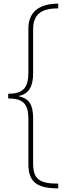

<svg xmlns="http://www.w3.org/2000/svg" viewBox="-20 -819 385 1055"><path d="M300 216V190C194 190 162 164 162 77V-168C162 -243 141 -277 84 -290V-292C142 -303 162 -349 162 -417V-657C162 -738 204 -773 300 -773V-799C192 -799 136 -750 136 -663V-421C136 -335 106 -304 25 -304V-278C106 -278 136 -249 136 -164V83C136 181 183 216 300 216Z"/></svg>

Font: Noto Sans Sinhala UI SemiCondensed Thin
Style: Regular
Weight: 100
Width: 4
Designer: Jelle Bosma - Monotype Design Team
Foundry: Monotype Imaging Inc.
Version: Version 2.006